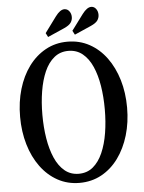

<svg xmlns="http://www.w3.org/2000/svg" viewBox="-62 -1001 797 1060"><g transform="rotate(-5 336.0 -471.0)"><path d="M336 10.5Q269.5 10.5 215 -19.5Q160.5 -49.5 121.2 -103Q82 -156.5 61 -227.8Q40 -299 40 -381Q40 -463.5 61 -534.5Q82 -605.5 121.2 -658.8Q160.5 -712 215 -742Q269.5 -772 336 -772Q403 -772 457.8 -742Q512.5 -712 551.5 -658.8Q590.5 -605.5 611.8 -534.5Q633 -463.5 633 -381Q633 -299 611.8 -227.8Q590.5 -156.5 551.5 -103Q512.5 -49.5 457.8 -19.5Q403 10.5 336 10.5ZM336 -40Q382 -40 414.8 -67.2Q447.5 -94.5 468.5 -142.2Q489.5 -190 499.5 -251.8Q509.5 -313.5 509.5 -382.5Q509.5 -451 499.8 -512Q490 -573 469.2 -620Q448.5 -667 415.5 -694Q382.5 -721 336.5 -721Q291 -721 258 -694Q225 -667 204.2 -619.8Q183.5 -572.5 173.5 -511.2Q163.5 -450 163.5 -381.5Q163.5 -312.5 173.5 -251Q183.5 -189.5 204.2 -142Q225 -94.5 257.8 -67.2Q290.5 -40 336 -40ZM381 -807 369 -829.5 434 -917Q460.5 -952 483.5 -952Q500 -952 510.2 -938.2Q520.5 -924.5 520.5 -905.5Q520.5 -888.5 510.8 -874.2Q501 -860 473 -847.5ZM232.5 -807 221 -829.5 285.5 -917Q311.5 -952 335 -952Q351.5 -952 362 -938.2Q372.5 -924.5 372.5 -905.5Q372.5 -888.5 362.5 -874.2Q352.5 -860 324.5 -847.5Z"/></g></svg>

Font: Libre Caslon Condensed Medium
Style: Regular
Weight: 500
Designer: Pablo Impallari, Rodrigo Fuenzalida, Katja Schimmel, Ertekin Erdin
Foundry: Pablo Impallari, Rodrigo Fuenzalida
Version: Version 2.000; ttfautohint (v1.8.4.7-5d5b);gftools[0.9.33]